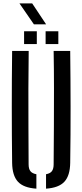

<svg xmlns="http://www.w3.org/2000/svg" viewBox="-20 -1098 482 1124"><path d="M51 -144.5Q49 -309 49 -472.2Q49 -635.5 51 -800H148Q146.5 -690.5 146.2 -579.2Q146 -468 146.5 -356.5Q147 -245 147.5 -135.5Q147.5 -109.5 158 -96Q168.5 -82.5 193 -78V6.5Q118 1.5 85 -34.2Q52 -70 51 -144.5ZM249.5 6.5V-78Q274 -82.5 284 -96.2Q294 -110 294 -135.5Q295 -245 295.5 -356.5Q296 -468 296 -579.2Q296 -690.5 294 -800H391Q393 -635.5 393.2 -472.2Q393.5 -309 391 -144.5Q390 -70 357 -34.2Q324 1.5 249.5 6.5ZM247 -840V-915H321.5V-840ZM121 -840V-915H195.5V-840ZM178.5 -955.5 94 -1078H168.5L250 -955.5Z"/></svg>

Font: Big Shoulders Stencil Text Thin SemiBold
Style: Regular
Weight: 600
Version: Version 2.001